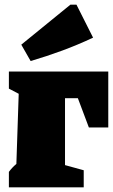

<svg xmlns="http://www.w3.org/2000/svg" viewBox="-20 -801 483 821"><path d="M443 -495V-256H360L313 -381H258V-95L338 -73V0H18V-66Q32 -85 50 -100L60 -400L18 -422V-495ZM111 -540 71 -610 281 -781H307L378 -640Q312 -609 245.5 -584.5Q179 -560 111 -540Z"/></svg>

Font: Piazzolla Black
Style: Regular
Weight: 900
Designer: Juan Pablo del Peral
Foundry: Huerta Tipografica
Version: Version 1.330